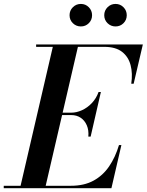

<svg xmlns="http://www.w3.org/2000/svg" viewBox="-66 -982 766 1002"><path d="M38.5 0 212.5 -750H343.5L169.5 0ZM-46.5 0V-12.5H304.5Q373 -12.5 422 -39.2Q471 -66 503.5 -113.8Q536 -161.5 555 -225H567.5L515.5 0ZM395 -269Q398 -302.5 387 -328Q376 -353.5 355 -367.5Q334 -381.5 305.5 -381.5H237.5V-394H305.5Q334 -394 362.2 -407Q390.5 -420 413.5 -444.2Q436.5 -468.5 448.5 -502H460.5L407 -269ZM619 -545Q627 -598.5 615.5 -642.2Q604 -686 570.5 -711.8Q537 -737.5 478.5 -737.5H122.5V-750H679.5L631.5 -545ZM537 -844Q512.5 -844 495.2 -861Q478 -878 478 -902.5Q478 -927 495.2 -944.2Q512.5 -961.5 537 -961.5Q561.5 -961.5 578.5 -944.2Q595.5 -927 595.5 -902.5Q595.5 -878 578.5 -861Q561.5 -844 537 -844ZM356 -844Q331.5 -844 314.2 -861Q297 -878 297 -902.5Q297 -927 314.2 -944.2Q331.5 -961.5 356 -961.5Q380.5 -961.5 397.5 -944.2Q414.5 -927 414.5 -902.5Q414.5 -878 397.5 -861Q380.5 -844 356 -844Z"/></svg>

Font: Bodoni Moda 18pt SemiBold
Style: Italic
Weight: 600
Italic angle: -13°
Designer: Owen Earl
Foundry: indestructible type
Version: Version 2.005